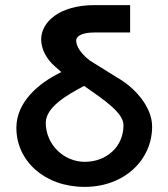

<svg xmlns="http://www.w3.org/2000/svg" viewBox="-20 -720 657 751"><path d="M463 -230C463 -145 395 -87 312 -87C229 -87 159 -155 159 -240C160 -300 237 -346 309 -384C392 -326 463 -278 463 -230ZM330 -484C280 -524 278 -553 278 -562C278 -572 289 -593 350 -593H489V-700H350C210 -700 141 -632 141 -566C141 -526 164 -487 194 -461L220 -438C130 -395 44 -320 44 -220C44 -90 155 11 311 11C466 11 575 -94 575 -225C575 -304 505 -375 454 -407Z"/></svg>

Font: Mint Spirit
Style: Bold
Weight: 700
Designer: HARENDAL Hirwen
Foundry: Arkandis Digital Foundry.
Version: Version 1.004;FFEdit